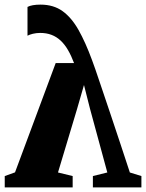

<svg xmlns="http://www.w3.org/2000/svg" viewBox="-26 -811 632 831"><path d="M149.5 -791Q205.5 -791 244.5 -763Q283.5 -735 313.8 -681.5Q344 -628 372.5 -550.5Q375 -545 386.5 -511.5Q398 -478 415.5 -426Q433 -374 454 -311.8Q475 -249.5 496.2 -185.2Q517.5 -121 536 -64.5L586 -49V0H376V-49L438.5 -64.5L363.5 -340.5L337.5 -443L307 -337.5L225 -64.5L288.5 -49V0H-5.5V-49L39 -65L215 -538H294.5Q282.5 -570 268.2 -594.5Q254 -619 236.2 -635.5Q218.5 -652 196.8 -660.2Q175 -668.5 148 -668.5Q131.5 -668.5 116.2 -664.8Q101 -661 93 -656.5V-781Q102 -786 116.5 -788.5Q131 -791 149.5 -791Z"/></svg>

Font: Merriweather 60pt Black
Style: Regular
Weight: 900
Version: Version 2.100